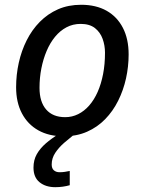

<svg xmlns="http://www.w3.org/2000/svg" viewBox="-20 -566 608 809"><path d="M248 8.3Q186.5 8.3 141.6 -16.8Q96.7 -42 72.3 -88.4Q47.9 -134.8 47.9 -198.2Q47.9 -251 59.1 -301.5Q70.3 -352.1 92.5 -396.2Q114.7 -440.4 147.9 -474.1Q181.2 -507.8 224.6 -526.9Q268.1 -545.9 321.8 -545.9Q384.3 -545.9 429 -520.8Q473.6 -495.6 497.8 -448.7Q522 -401.9 522 -336.9Q522 -285.6 511 -235.8Q500 -186 478 -141.8Q456.1 -97.7 423.3 -64Q390.6 -30.3 346.9 -11Q303.2 8.3 248 8.3ZM254.9 -72.3Q283.7 -72.3 309.3 -85Q335 -97.7 355.7 -121.3Q376.5 -145 391.4 -178.5Q406.2 -211.9 414.3 -253.7Q422.4 -295.4 422.4 -343.8Q422.4 -374.5 412.4 -402.3Q402.3 -430.2 379.9 -447.8Q357.4 -465.3 319.8 -465.3Q287.1 -465.3 260 -450.9Q232.9 -436.5 211.9 -410.9Q190.9 -385.3 176.5 -351.3Q162.1 -317.4 154.3 -277.8Q146.5 -238.3 146.5 -195.8Q146.5 -136.7 174.6 -104.5Q202.6 -72.3 254.9 -72.3ZM212.9 222.7Q172.4 222.7 146.7 201.9Q121.1 181.2 121.1 140.1Q121.1 108.4 135 83.7Q148.9 59.1 172.9 38.3Q196.8 17.6 227.1 -1L293.5 0Q272.5 16.6 250.2 35.9Q228 55.2 212.9 77.9Q197.8 100.6 197.8 127Q197.8 143.6 207 151.6Q216.3 159.7 231 159.7Q243.2 159.7 253.7 158Q264.2 156.2 273.9 154.3V214.4Q260.3 218.3 244.9 220.5Q229.5 222.7 212.9 222.7Z"/></svg>

Font: Open Sans Medium
Style: Italic
Weight: 500
Italic angle: -12°
Designer: Monotype Design Team
Foundry: Monotype Imaging Inc.
Version: Version 3.000